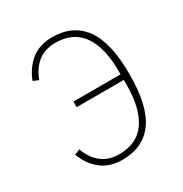

<svg xmlns="http://www.w3.org/2000/svg" viewBox="-168 -839 935 980"><g transform="rotate(-30 300.0 -349.0)"><path d="M275 12Q198 12 149 -28.5Q100 -69 77 -132L109 -145Q129 -88 170 -54.5Q211 -21 275 -21Q378 -21 430.5 -94.5Q483 -168 483 -311V-338H205V-371H483V-387Q483 -530 430.5 -603.5Q378 -677 275 -677Q211 -677 170 -643.5Q129 -610 109 -553L77 -566Q100 -629 149 -669.5Q198 -710 275 -710Q396 -710 459.5 -623Q523 -536 523 -349Q523 -161 459.5 -74.5Q396 12 275 12Z"/></g></svg>

Font: IBM Plex Mono ExtraLight
Style: Regular
Weight: 200
Monospace: yes
Designer: Mike Abbink, Paul van der Laan, Pieter van Rosmalen
Foundry: Bold Monday
Version: Version 2.3